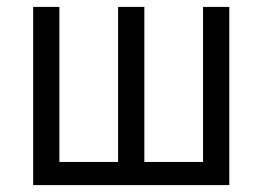

<svg xmlns="http://www.w3.org/2000/svg" viewBox="-20 -536 760 556"><path d="M76 0V-516H152V-67H322V-516H398V-67H568V-516H644V0Z"/></svg>

Font: IBM Plex Sans Condensed
Style: Regular
Weight: 400
Width: 3
Designer: Mike Abbink, Paul van der Laan, Pieter van Rosmalen
Foundry: Bold Monday
Version: Version 3.201